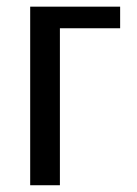

<svg xmlns="http://www.w3.org/2000/svg" viewBox="-20 -548 405 568"><path d="M157.2 -464.4V0H69.3V-528.3H335.4V-464.4Z"/></svg>

Font: Arimo Nerd Font
Style: Regular
Weight: 400
Designer: Steve Matteson
Foundry: Monotype Imaging Inc.
Version: Version 1.33;Nerd Fonts 3.2.1